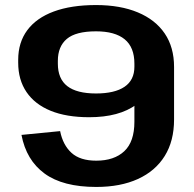

<svg xmlns="http://www.w3.org/2000/svg" viewBox="-20 -730 767 760"><path d="M669 -257Q669 -172 632 -112.5Q595 -53 526 -21.5Q457 10 361 10Q229 10 156.5 -43Q84 -96 65 -196L218 -211Q229 -156 263 -125Q297 -94 361 -94Q432 -94 472 -131.5Q512 -169 512 -248V-465H669ZM360 -710Q456 -710 525.5 -681Q595 -652 632 -597.5Q669 -543 669 -465L588 -459Q588 -367 520 -316.5Q452 -266 333 -266Q243 -266 180.5 -291.5Q118 -317 85 -365.5Q52 -414 52 -482V-493Q52 -562 88 -610.5Q124 -659 193 -684.5Q262 -710 360 -710ZM360 -606Q280 -606 244.5 -576Q209 -546 209 -489V-478Q209 -418 246.5 -389Q284 -360 360 -360Q434 -360 473 -386.5Q512 -413 512 -466V-478Q512 -543 473.5 -574.5Q435 -606 360 -606Z"/></svg>

Font: Pathway Extreme
Style: Bold
Weight: 700
Designer: Eduardo Rodriguez Tunni
Foundry: Eduardo Rodriguez Tunni
Version: Version 1.001;gftools[0.9.26]